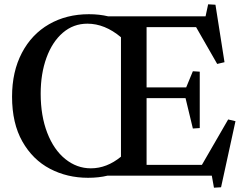

<svg xmlns="http://www.w3.org/2000/svg" viewBox="-20 -816 1134 892"><path d="M661 -50H918L1040 -261L1074 -253L1007 54L974 56L964 0H480Q439 10 389 10Q292 10 212 -32Q132 -74 84 -158.5Q36 -243 36 -367Q36 -483 81.5 -570Q127 -657 208 -703.5Q289 -750 393 -750Q442 -750 483 -740H935L947 -796L981 -794L1023 -527L989 -519L891 -690H661V-410H845L876 -485L908 -483V-221L876 -219L842 -360H661ZM402 -34Q476 -34 542 -88V-643Q467 -706 386 -706Q321 -706 272 -664Q223 -622 196 -548Q169 -474 169 -381Q169 -278 199.5 -199Q230 -120 283.5 -77Q337 -34 402 -34Z"/></svg>

Font: Minipax
Style: Bold
Weight: 500
Designer: Raphaël Ronot, Igor Stepanchenko (Cyrillic)
Foundry: steppetype
Version: Version 1.002